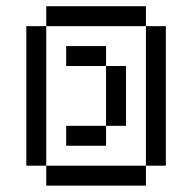

<svg xmlns="http://www.w3.org/2000/svg" viewBox="-20 -582 602 602"><path d="M187.5 -187.5H312.5V-125H187.5ZM312.5 -375H375V-187.5H312.5ZM187.5 -437.5H312.5V-375H187.5ZM437.5 -500H500V-62.5H437.5ZM125 -62.5H437.5V0H125ZM62.5 -500H125V-62.5H62.5ZM125 -562.5H437.5V-500H125Z"/></svg>

Font: Pixel Operator
Style: Regular
Weight: 400
Designer: Jayvee Enaguas (HarvettFox96)
Version: 2016.04.25